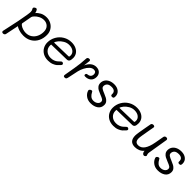

<svg xmlns="http://www.w3.org/2000/svg" viewBox="261 -1821 3339 3339"><g transform="rotate(45 1930.5 -151.5)"><path d="M578 -299Q578 -211 543 -143Q508 -75 443.5 -37Q379 1 293 1Q231 1 180 -16.5Q129 -34 111 -50L89 56L61 192Q58 207 46 215.5Q34 224 17 224Q-2 224 -9.5 213Q-17 202 -14 189L1 120Q30 -4 52 -118Q75 -237 84.5 -297Q94 -357 94 -384Q94 -415 78 -441Q78 -442 74.5 -445.5Q71 -449 71 -456Q71 -470 88 -483Q105 -496 119 -496Q129 -496 137 -488Q157 -465 164 -424Q191 -459 240.5 -486Q290 -513 359 -513Q417 -513 467 -486.5Q517 -460 547.5 -411.5Q578 -363 578 -299ZM500 -299Q500 -370 459.5 -408.5Q419 -447 359 -447Q309 -447 265.5 -424.5Q222 -402 194 -372Q166 -342 163 -324L159 -301Q134 -162 129 -135Q131 -122 155 -104.5Q179 -87 215.5 -75Q252 -63 290 -63Q354 -63 401.5 -95Q449 -127 474.5 -180.5Q500 -234 500 -299Z M673 -212Q673 -292 712.5 -361.5Q752 -431 821 -472Q890 -513 974 -513Q1035 -513 1083 -491Q1131 -469 1157.5 -429.5Q1184 -390 1184 -338Q1184 -288 1169.5 -264.5Q1155 -241 1121 -241L746 -233Q744 -215 744 -208Q744 -144 788.5 -102.5Q833 -61 903 -61Q945 -61 977 -73.5Q1009 -86 1028.5 -102Q1048 -118 1078 -147Q1087 -156 1098 -156Q1110 -156 1121 -147.5Q1132 -139 1132 -128Q1132 -115 1120 -102Q1093 -71 1070 -51Q1047 -31 1004.5 -13.5Q962 4 903 4Q831 4 779 -25.5Q727 -55 700 -104.5Q673 -154 673 -212ZM1103 -302Q1115 -302 1118 -309.5Q1121 -317 1121 -337Q1121 -388 1080.5 -419.5Q1040 -451 974 -451Q919 -451 871 -423Q823 -395 792 -357Q761 -319 757 -293Z M1705 -394Q1705 -328 1664.5 -292.5Q1624 -257 1563 -257Q1545 -257 1537.5 -261.5Q1530 -266 1530 -277Q1530 -310 1561 -312Q1600 -316 1619.5 -337Q1639 -358 1639 -394Q1639 -419 1625 -435Q1611 -451 1579 -451Q1539 -451 1503 -417Q1467 -383 1441.5 -332.5Q1416 -282 1404 -233Q1389 -168 1367 -59Q1360 -18 1350.5 -5Q1341 8 1319 8Q1300 8 1293 1Q1286 -6 1286 -20Q1286 -24 1288 -38L1321 -230Q1333 -297 1339 -355.5Q1345 -414 1350 -494Q1351 -509 1363 -518Q1375 -527 1393 -527Q1423 -527 1421 -497Q1416 -443 1407 -380Q1434 -444 1478 -479Q1522 -514 1579 -514Q1637 -514 1671 -480.5Q1705 -447 1705 -394Z M1770 -114Q1766 -126 1766 -133Q1769 -147 1783.5 -157.5Q1798 -168 1813 -168Q1822 -168 1827 -162.5Q1832 -157 1839 -143Q1856 -109 1884.5 -84.5Q1913 -60 1955 -60Q2002 -60 2034 -84.5Q2066 -109 2066 -144Q2066 -172 2042 -188Q2018 -204 1967 -223Q1921 -241 1892.5 -256.5Q1864 -272 1843.5 -299Q1823 -326 1823 -366Q1823 -410 1846 -445Q1869 -480 1912.5 -500.5Q1956 -521 2014 -521Q2085 -521 2130.5 -484Q2176 -447 2176 -385Q2176 -357 2168 -347Q2160 -337 2137 -337Q2121 -337 2113 -345Q2105 -353 2106 -365Q2109 -412 2084.5 -434Q2060 -456 2014 -456Q1953 -456 1926.5 -430Q1900 -404 1900 -366Q1900 -338 1925.5 -320.5Q1951 -303 2002 -283Q2047 -265 2075.5 -249Q2104 -233 2124 -207.5Q2144 -182 2144 -144Q2144 -72 2089.5 -33.5Q2035 5 1952 5Q1883 5 1835 -29.5Q1787 -64 1770 -114Z M2280 -212Q2280 -292 2319.5 -361.5Q2359 -431 2428 -472Q2497 -513 2581 -513Q2642 -513 2690 -491Q2738 -469 2764.5 -429.5Q2791 -390 2791 -338Q2791 -288 2776.5 -264.5Q2762 -241 2728 -241L2353 -233Q2351 -215 2351 -208Q2351 -144 2395.5 -102.5Q2440 -61 2510 -61Q2552 -61 2584 -73.5Q2616 -86 2635.5 -102Q2655 -118 2685 -147Q2694 -156 2705 -156Q2717 -156 2728 -147.5Q2739 -139 2739 -128Q2739 -115 2727 -102Q2700 -71 2677 -51Q2654 -31 2611.5 -13.5Q2569 4 2510 4Q2438 4 2386 -25.5Q2334 -55 2307 -104.5Q2280 -154 2280 -212ZM2710 -302Q2722 -302 2725 -309.5Q2728 -317 2728 -337Q2728 -388 2687.5 -419.5Q2647 -451 2581 -451Q2526 -451 2478 -423Q2430 -395 2399 -357Q2368 -319 2364 -293Z M3279 -110Q3277 -96 3277 -91Q3277 -73 3283 -58.5Q3289 -44 3289 -40Q3289 -29 3275.5 -18Q3262 -7 3251 -7Q3230 -7 3216 -26.5Q3202 -46 3202 -68V-76Q3173 -39 3129 -19.5Q3085 0 3035 0Q2898 0 2898 -150Q2898 -178 2908.5 -241Q2919 -304 2931 -370Q2947 -453 2950 -474Q2952 -487 2964 -495Q2976 -503 2992 -503Q3009 -503 3018.5 -495Q3028 -487 3026 -474Q3020 -439 3014.5 -409.5Q3009 -380 3005 -356Q2994 -295 2984.5 -237.5Q2975 -180 2975 -156Q2975 -109 2994.5 -86Q3014 -63 3054 -63Q3188 -63 3232 -308L3262 -475Q3265 -491 3276.5 -500Q3288 -509 3305 -509Q3323 -509 3332 -500Q3341 -491 3339 -475Z M3422 -114Q3418 -126 3418 -133Q3421 -147 3435.5 -157.5Q3450 -168 3465 -168Q3474 -168 3479 -162.5Q3484 -157 3491 -143Q3508 -109 3536.5 -84.5Q3565 -60 3607 -60Q3654 -60 3686 -84.5Q3718 -109 3718 -144Q3718 -172 3694 -188Q3670 -204 3619 -223Q3573 -241 3544.5 -256.5Q3516 -272 3495.5 -299Q3475 -326 3475 -366Q3475 -410 3498 -445Q3521 -480 3564.5 -500.5Q3608 -521 3666 -521Q3737 -521 3782.5 -484Q3828 -447 3828 -385Q3828 -357 3820 -347Q3812 -337 3789 -337Q3773 -337 3765 -345Q3757 -353 3758 -365Q3761 -412 3736.5 -434Q3712 -456 3666 -456Q3605 -456 3578.5 -430Q3552 -404 3552 -366Q3552 -338 3577.5 -320.5Q3603 -303 3654 -283Q3699 -265 3727.5 -249Q3756 -233 3776 -207.5Q3796 -182 3796 -144Q3796 -72 3741.5 -33.5Q3687 5 3604 5Q3535 5 3487 -29.5Q3439 -64 3422 -114Z"/></g></svg>

Font: Mali
Style: Italic
Weight: 400
Italic angle: -10°
Version: Version 1.000; ttfautohint (v1.6)